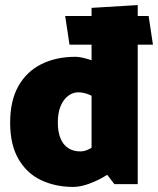

<svg xmlns="http://www.w3.org/2000/svg" viewBox="-20 -726 623 757"><path d="M400 -195 451 -78Q433 -56 400.5 -35.5Q368 -15 332.5 -2Q297 11 269 11Q198 11 141.5 -16Q85 -43 52.5 -99.5Q20 -156 20 -242Q20 -329 52.5 -386.5Q85 -444 143 -473Q201 -502 277 -502Q297 -502 327 -493Q357 -484 390 -464.5Q423 -445 451 -413L400 -306Q371 -333 343 -347.5Q315 -362 289 -362Q267 -362 248.5 -348Q230 -334 219 -307.5Q208 -281 208 -243Q208 -206 218.5 -180.5Q229 -155 249 -142Q269 -129 297 -129Q321 -129 346 -147Q371 -165 400 -195ZM523 -550V0H431L341 -117V-550H254L237 -663H341V-695L523 -706V-663H566L583 -550Z"/></svg>

Font: Catamaran Black
Style: Regular
Weight: 900
Designer: Pria Ravichandran
Version: Version 2.000